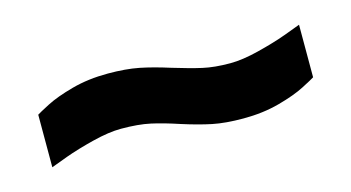

<svg xmlns="http://www.w3.org/2000/svg" viewBox="-31 -425 452 247"><g transform="rotate(-15 195.0 -301.5)"><path d="M199 -338Q222 -331 237.5 -327.5Q253 -324 274 -324Q290 -324 312 -329.5Q334 -335 350.5 -341Q367 -347 372 -349V-279Q369 -277 355.5 -270Q342 -263 320 -257Q298 -251 272 -251Q248 -251 231 -254.5Q214 -258 192 -265Q171 -272 155 -275.5Q139 -279 116 -279Q100 -279 78 -273.5Q56 -268 39.5 -262Q23 -256 18 -254V-324Q21 -326 34.5 -333Q48 -340 70 -346Q92 -352 118 -352Q142 -352 159.5 -348.5Q177 -345 199 -338Z"/></g></svg>

Font: Ropa Sans
Style: Regular
Weight: 400
Designer: Botio Nikoltchev
Foundry: Botio Nikoltchev
Version: Version 1.100